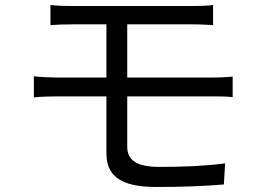

<svg xmlns="http://www.w3.org/2000/svg" viewBox="-20 -730 1040 765"><path d="M487 -145V-346H826C849 -346 884 -346 907 -343V-425C884 -422 845 -421 824 -421H487V-633H747C782 -633 805 -631 829 -630V-710C806 -707 779 -706 747 -706H271C236 -706 208 -707 181 -710V-630C208 -632 238 -633 271 -633H404V-421H210C183 -421 142 -423 115 -426V-342C143 -345 183 -346 210 -346H404V-120C404 -37 450 15 602 15C698 15 792 12 872 5L877 -79C789 -68 710 -65 614 -65C522 -65 487 -94 487 -145Z"/></svg>

Font: Spoqa Han Sans Neo
Style: Regular
Weight: 400
Designer: [Spoqa Han Sans Neo] Dong-huui Kim ___ Younghwa Kang ___ Yujin Lee ___ [Noto Sans] Ryoko NISHIZUKA ____ (kana & ideograp
Foundry: Spoqa (http://www.spoqa-han-sans.com)
Version: Version 1.100;hotconv 1.0.109;makeotfexe 2.5.65596